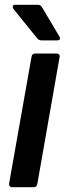

<svg xmlns="http://www.w3.org/2000/svg" viewBox="-20 -783 287 803"><path d="M136 -13Q133 0 121 0H31Q24 0 20.5 -4.5Q17 -9 18 -15L112 -546Q114 -559 127 -559H217Q224 -559 227.5 -554.5Q231 -550 229 -543ZM154 -614Q143 -614 136 -622L36 -746Q33 -751 33 -755Q33 -763 44 -763H138Q149 -763 155 -754L228 -631Q231 -627 231 -623Q231 -614 219 -614Z"/></svg>

Font: Open Sauce Two SemiBold Italic
Style: Regular
Weight: 600
Italic angle: -10°
Designer: Alfredo Marco Pradil
Foundry: Creative Sauce Fz LLC
Version: Version 1.477